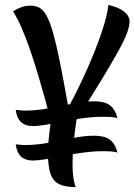

<svg xmlns="http://www.w3.org/2000/svg" viewBox="-20 -731 547 781"><path d="M288 30Q245 30 220.5 18Q196 6 185.5 -24Q175 -54 175 -109Q175 -129 177.5 -158.5Q180 -188 187 -240Q142 -411 105 -520.5Q68 -630 33 -685Q50 -696 67.5 -702Q85 -708 104 -708Q125 -708 140.5 -699.5Q156 -691 169.5 -667Q183 -643 196 -597Q209 -551 224 -477Q239 -403 258 -294Q300 -372 335 -451Q370 -530 393 -598Q416 -666 421 -711Q464 -701 485.5 -683.5Q507 -666 507 -643Q507 -626 497.5 -599Q488 -572 464 -528Q440 -484 398 -414.5Q356 -345 291 -243Q284 -195 279.5 -149.5Q275 -104 275 -66Q275 -32 278.5 -8Q282 16 288 30ZM400 -116Q362 -116 320 -110.5Q278 -105 238.5 -97Q199 -89 166.5 -83.5Q134 -78 114 -78Q52 -78 44 -144Q54 -143 62.5 -142Q71 -141 81 -141Q128 -141 178.5 -150.5Q229 -160 276.5 -169.5Q324 -179 363 -179Q404 -179 426 -163.5Q448 -148 458 -110Q452 -113 436.5 -114.5Q421 -116 400 -116ZM400 -256Q362 -256 320 -250.5Q278 -245 238.5 -237Q199 -229 166.5 -223.5Q134 -218 114 -218Q52 -218 44 -284Q54 -283 62.5 -282Q71 -281 81 -281Q128 -281 178.5 -290.5Q229 -300 276.5 -309.5Q324 -319 363 -319Q404 -319 426 -303.5Q448 -288 458 -250Q452 -253 436.5 -254.5Q421 -256 400 -256Z"/></svg>

Font: Merienda
Style: Regular
Weight: 400
Designer: Eduardo Rodriguez Tunni
Foundry: Eduardo Rodriguez Tunni
Version: Version 2.001